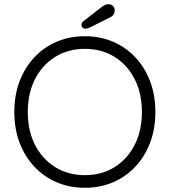

<svg xmlns="http://www.w3.org/2000/svg" viewBox="-20 -882 806 912"><path d="M718 -350Q718 -271 693.5 -205.5Q669 -140 624 -91.5Q579 -43 517.5 -16.5Q456 10 383 10Q310 10 248.5 -16.5Q187 -43 142 -91.5Q97 -140 72.5 -205.5Q48 -271 48 -350Q48 -429 72.5 -494.5Q97 -560 142 -608.5Q187 -657 248.5 -683.5Q310 -710 383 -710Q456 -710 517.5 -683.5Q579 -657 624 -608.5Q669 -560 693.5 -494.5Q718 -429 718 -350ZM654 -350Q654 -439 619.5 -506.5Q585 -574 524 -612Q463 -650 383 -650Q304 -650 242.5 -612Q181 -574 146.5 -506.5Q112 -439 112 -350Q112 -261 146.5 -193.5Q181 -126 242.5 -88Q304 -50 383 -50Q463 -50 524 -88Q585 -126 619.5 -193.5Q654 -261 654 -350ZM386 -746Q376 -746 371.5 -751.5Q367 -757 367 -764Q367 -769 369.5 -773.5Q372 -778 377 -782L466 -851Q472 -855 479 -858.5Q486 -862 495 -862Q508 -862 516.5 -853.5Q525 -845 525 -832Q525 -822 520 -814Q515 -806 506 -801L408 -752Q403 -750 397.5 -748Q392 -746 386 -746Z"/></svg>

Font: zvoove
Style: Regular
Weight: 400
Designer: Vernon Adams (Nunito) & Andrew Paglinawan (Quicksand)
Foundry: zvoove
Version: Version 3.006